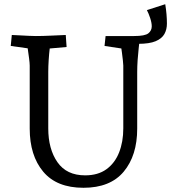

<svg xmlns="http://www.w3.org/2000/svg" viewBox="-20 -876 812 911"><path d="M376 15Q249 15 185 -61.5Q121 -138 121 -266V-565Q121 -576 118 -599Q115 -622 111.5 -646Q108 -670 105 -683L145 -642L31 -658L36 -710Q44 -710 68 -708.5Q92 -707 116.5 -706Q141 -705 150 -705Q182 -705 223.5 -707Q265 -709 292 -710L296 -653L183 -643L220 -683Q219 -672 216 -647Q213 -622 211 -591.5Q209 -561 209 -535V-267Q209 -169 252.5 -106.5Q296 -44 384 -44Q445 -44 485 -73Q525 -102 545 -152.5Q565 -203 565 -267V-565Q565 -573 563 -590Q561 -607 558.5 -627Q556 -647 553.5 -662.5Q551 -678 550 -683L589 -641L476 -658L481 -705Q500 -705 521.5 -705Q543 -705 561 -705Q579 -705 586 -705L642 -683Q641 -672 638 -646.5Q635 -621 633 -591Q631 -561 631 -535V-266Q631 -138 567 -61.5Q503 15 376 15ZM586 -668V-705H616Q668 -705 684 -718Q700 -731 700 -751Q700 -768 692.5 -790.5Q685 -813 677 -828L764 -856Q768 -832 770 -808.5Q772 -785 772 -764Q772 -736 760 -714.5Q748 -693 718.5 -680.5Q689 -668 635 -668Z"/></svg>

Font: Andada Pro
Style: Regular
Weight: 400
Designer: Carolina Giovagnoli
Foundry: Huerta Tipografica
Version: Version 3.003